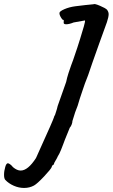

<svg xmlns="http://www.w3.org/2000/svg" viewBox="-76 -713 557 949"><path d="M43 216Q17 216 -8 205Q-33 194 -50 176Q-56 169 -56 151Q-56 132 -50 112Q-45 94 -37 94Q-33 94 -25.5 99.5Q-18 105 -12 113Q8 130 26 130Q62 130 102 68L128 10Q184 -113 191 -134Q191 -135 192 -138Q193 -141 196 -145Q197 -149 201.5 -162Q206 -175 209 -189L251 -308Q255 -328 262.5 -351.5Q270 -375 276 -391Q280 -399 306 -477L320 -521Q331 -556 338.5 -582.5Q346 -609 344 -612L288 -602Q266 -593 251 -593Q236 -593 239 -604V-615Q235 -611 226 -625.5Q217 -640 218 -649Q218 -657 242 -667.5Q266 -678 296 -682L346 -688Q355 -689 386 -692Q391 -696 418 -684.5Q445 -673 453 -665Q461 -654 461 -643Q461 -629 452.5 -603.5Q444 -578 414 -497L381 -404Q357 -331 344 -301Q340 -288 333 -269Q316 -220 308 -191Q296 -163 282 -115Q282 -107 278 -97Q274 -87 269 -82L245 -23L236 1Q234 7 225.5 28Q217 49 210 59Q207 67 199 80Q191 93 191 96Q191 97 190 99.5Q189 102 186 102Q185 103 182.5 105.5Q180 108 180 112Q175 124 141.5 159.5Q108 195 92 204Q70 216 43 216Z"/></svg>

Font: Caveat
Style: Bold
Weight: 700
Designer: Pablo Impallari
Foundry: Pablo Impallari
Version: Version 1.500; ttfautohint (v1.6)